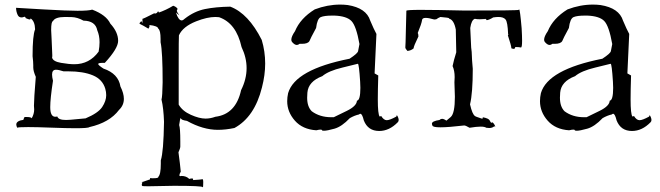

<svg xmlns="http://www.w3.org/2000/svg" viewBox="-20 -555 2878 837"><path d="M310 4Q364 4 370 -1Q458 -21 499 -76Q520 -96 520 -124Q520 -148 505 -178Q496 -234 431 -256Q408 -271 408 -276Q408 -281 429 -281H437Q495 -344 495 -377Q495 -415 461 -452Q443 -490 382 -513Q366 -508 318 -508Q275 -508 169 -514Q63 -520 50 -521Q50 -505 57 -490Q62 -479 74 -479Q78 -479 82 -480.5Q86 -482 87 -482Q91 -482 92 -476Q105 -470 110 -470Q113 -470 113 -473V-475Q132 -463 133 -427Q122 -401 122 -310Q125 -286 125 -271V-261Q125 -245 136 -220Q128 -122 128 -94L129 -78Q129 -58 118 -39Q117 -45 94 -45H87Q82 -35 82 -33Q82 -32 83 -32L85 -33Q51 -29 51 -12Q51 -5 56 3V2Q56 -1 103 -1Q139 -1 204.5 1.5Q270 4 310 4ZM268 -32Q234 -32 230 -47L221 -46Q199 -46 199 -88Q199 -125 211 -203Q207 -219 207 -230Q207 -251 224 -251Q236 -251 257 -244H278Q343 -244 385 -226.5Q427 -209 439 -168Q443 -154 443 -140Q443 -115 425.5 -88.5Q408 -62 353 -39L288 -33ZM304 -275Q281 -275 246 -281Q211 -287 207 -304Q208 -305 208 -314L205 -384L203 -424Q203 -461 211 -463Q220 -481 264 -481Q267 -481 292 -480.5Q317 -480 344 -465Q396 -464 404 -423Q414 -400 414 -371Q414 -352 410 -330Q370 -275 304 -275Z M864 262Q866 262 866 239Q866 226 862 226L858 227Q855 228 821 230L822 226Q822 223 817 223Q812 223 805 225Q792 212 771 212L766 213Q762 213 762 209Q762 204 768 193Q765 160 758 109Q766 91 766 84V61Q766 3 761 -10Q765 -40 768 -40H769V-39Q769 -32 795 -28Q865 11 930 11Q964 11 1002 3Q1090 -45 1122 -174Q1136 -228 1136 -278Q1136 -331 1121 -381Q1063 -496 984 -526Q920 -525 873.5 -515.5Q827 -506 786 -474Q778 -466 772 -466Q758 -466 747 -500L762 -488Q751 -502 751 -509Q751 -514 755 -515Q750 -525 735 -530Q704 -511 669 -499H670Q673 -499 673 -500Q673 -502 669 -506Q664 -496 656 -496L652 -497Q605 -473 601 -473V-453Q599 -462 596 -462Q594 -462 590 -456Q588 -455 588 -453Q588 -451 595 -448Q602 -445 627 -430Q632 -437 632 -442L631 -446Q668 -442 670 -430Q680 -423 680 -385V-371Q689 -329 689 -196Q688 -134 684 -121Q693 -84 695 -24Q693 107 681 144V159Q681 206 670 216V217Q670 222 649 222H641L637 221Q634 221 634 224V227Q597 239 597 241Q600 237 601 237V238L598 250Q598 255 601 256Q604 257 629 257Q663 257 738 255Q862 255 864 261ZM876 -38Q849 -38 812 -54.5Q775 -71 759 -99V-143Q759 -181 759 -284.5Q759 -388 760 -401Q777 -439 835 -462Q883 -481 919 -481L935 -480Q1010 -454 1033 -350Q1055 -304 1055 -258Q1055 -210 1031 -162Q1008 -57 919 -46Q897 -38 876 -38Z M1633 16Q1677 16 1714 -22Q1718 -26 1718 -32Q1718 -37 1715 -44.5Q1712 -52 1710 -52Q1708 -52 1708 -47Q1679 -31 1666 -31Q1653 -31 1642 -49L1635 -47Q1627 -57 1627 -122Q1627 -160 1629 -226L1613 -235Q1620 -373 1621 -407Q1610 -427 1594 -465Q1577 -520 1496 -533Q1479 -535 1463 -535Q1407 -535 1352 -514Q1289 -475 1266 -419Q1250 -396 1250 -382Q1250 -375 1255 -370Q1265 -359 1274 -359Q1280 -359 1286 -364H1297Q1322 -364 1329 -376Q1332 -385 1358 -433Q1363 -474 1378.5 -480.5Q1394 -487 1428 -487H1438Q1491 -485 1512 -463.5Q1533 -442 1547 -363Q1543 -342 1541 -332Q1539 -322 1504 -299Q1266 -252 1236 -149Q1232 -131 1232 -114Q1232 -67 1265.5 -29Q1299 9 1359 13Q1371 10 1377 10Q1384 10 1384 13V14L1392 15Q1406 15 1438 6Q1470 -3 1505 -40Q1526 -52 1545 -56Q1548 -59 1551 -59Q1559 -59 1566 -30Q1584 16 1633 16ZM1435 -44H1424Q1374 -44 1339 -70Q1319 -90 1319 -129L1320 -151Q1324 -200 1385 -223Q1412 -246 1473 -260.5Q1534 -275 1540 -277Q1545 -277 1550 -199L1551 -172Q1551 -118 1536 -116Q1535 -93 1492.5 -72Q1450 -51 1435 -44Z M2113 3Q2128 3 2136 -6Q2136 -2 2137 -2Q2138 -2 2139 -4Q2135 -15 2127 -22Q2125 -20 2123 -20Q2119 -20 2115 -29.5Q2111 -39 2084 -44L2085 -41Q2085 -38 2082 -38H2080Q2052 -47 2051 -49Q2039 -56 2029 -100Q2041 -149 2041 -255Q2037 -299 2037 -313Q2037 -327 2034 -348L2030 -433Q2035 -468 2050 -473Q2058 -471 2071 -471L2093 -472L2095 -473Q2098 -473 2102 -467Q2114 -469 2130 -479Q2143 -481 2153 -481Q2175 -481 2184 -470Q2193 -459 2195 -407L2196 -405Q2196 -403 2194 -401Q2209 -355 2209 -347V-345H2208Q2215 -342 2219 -342Q2226 -342 2226 -350Q2242 -350 2251 -348Q2256 -348 2256 -377Q2256 -398 2254 -432Q2247 -514 2243 -514L2241 -512Q2239 -509 2005 -509Q1879 -512 1815 -512Q1752 -512 1751.5 -508Q1751 -504 1749.5 -429Q1748 -354 1747 -349V-348Q1747 -343 1756 -333Q1771 -334 1783 -344Q1783 -353 1804 -396Q1804 -407 1801 -411Q1818 -452 1820 -468Q1821 -477 1836 -477Q1849 -477 1873 -470L1882 -471Q1890 -477 1900 -481Q1938 -478 1938 -475Q1938 -474 1937 -474Q1959 -469 1967 -426Q1968 -404 1969 -327Q1958 -292 1953 -267Q1962 -247 1962 -219L1961 -196L1963 -133Q1963 -61 1945 -45L1926 -29Q1915 -37 1907 -37Q1901 -37 1896 -32Q1863 -27 1863 -16Q1863 -12 1865 -8Q1866 0 1900 0Q1935 0 2003 -8H2004Q2010 -8 2027 2Q2057 -3 2075 -3Q2093 -3 2100 2Z M2735 16Q2779 16 2816 -22Q2820 -26 2820 -32Q2820 -37 2817 -44.5Q2814 -52 2812 -52Q2810 -52 2810 -47Q2781 -31 2768 -31Q2755 -31 2744 -49L2737 -47Q2729 -57 2729 -122Q2729 -160 2731 -226L2715 -235Q2722 -373 2723 -407Q2712 -427 2696 -465Q2679 -520 2598 -533Q2581 -535 2565 -535Q2509 -535 2454 -514Q2391 -475 2368 -419Q2352 -396 2352 -382Q2352 -375 2357 -370Q2367 -359 2376 -359Q2382 -359 2388 -364H2399Q2424 -364 2431 -376Q2434 -385 2460 -433Q2465 -474 2480.5 -480.5Q2496 -487 2530 -487H2540Q2593 -485 2614 -463.5Q2635 -442 2649 -363Q2645 -342 2643 -332Q2641 -322 2606 -299Q2368 -252 2338 -149Q2334 -131 2334 -114Q2334 -67 2367.5 -29Q2401 9 2461 13Q2473 10 2479 10Q2486 10 2486 13V14L2494 15Q2508 15 2540 6Q2572 -3 2607 -40Q2628 -52 2647 -56Q2650 -59 2653 -59Q2661 -59 2668 -30Q2686 16 2735 16ZM2537 -44H2526Q2476 -44 2441 -70Q2421 -90 2421 -129L2422 -151Q2426 -200 2487 -223Q2514 -246 2575 -260.5Q2636 -275 2642 -277Q2647 -277 2652 -199L2653 -172Q2653 -118 2638 -116Q2637 -93 2594.5 -72Q2552 -51 2537 -44Z"/></svg>

Font: Xiaobo Songti 小帛宋体
Style: Regular
Weight: 400
Version: Version 1.501;March 17, 2024;FontCreator 14.0.0.2814 64-bit